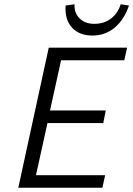

<svg xmlns="http://www.w3.org/2000/svg" viewBox="-20 -882 626 902"><path d="M414 -715Q353 -715 318.5 -752Q284 -789 288 -856L330 -862Q328 -821 354 -795.5Q380 -770 423 -770Q468 -770 500.5 -794Q533 -818 547 -862L586 -856Q563 -789 518.5 -752Q474 -715 414 -715ZM66 0 209 -658H577L564 -599H267L215 -363H477L465 -304H203L149 -59H474L461 0Z"/></svg>

Font: EauTest
Style: Italic
Weight: 400
Italic angle: -12°
Designer: Christian Thalmann (Catharsis Fonts)
Version: Version 0.001;PS 000.001;hotconv 1.0.88;makeotf.lib2.5.64775